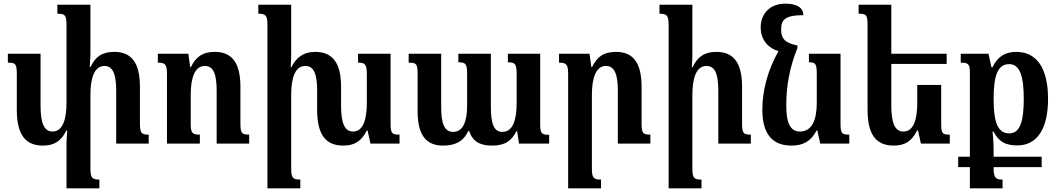

<svg xmlns="http://www.w3.org/2000/svg" viewBox="-20 -786 5797 1051"><path d="M746 -115V-312C746 -444 698 -502 606 -502C538 -502 502 -475 476 -420H471C472 -444 475 -469 475 -495V-760H294V-711C337 -711 344 -702 344 -649V-224C344 -133 324 -66 267 -66C218 -66 202 -120 202 -209V-492H23V-443C66 -443 72 -436 72 -378V-185C72 -49 119 11 215 11C276 11 315 -13 343 -72H348C347 -48 344 -24 344 0V245H524V197C484 197 475 188 475 135V-267C475 -360 497 -425 552 -425C601 -425 616 -373 616 -288V0H794V-49C753 -49 746 -57 746 -115Z M1344 -49C1302 -49 1296 -57 1296 -115V-312C1296 -444 1248 -502 1156 -502C1088 -502 1052 -474 1025 -419H1021L1011 -492H844V-443C884 -443 894 -434 894 -381V0H1074V-49C1032 -49 1024 -57 1024 -112V-267C1024 -359 1046 -425 1101 -425C1151 -425 1166 -375 1166 -288V0H1344Z M2118 -111V-492H1940V-443C1978 -443 1988 -435 1988 -379V-224C1988 -133 1969 -66 1912 -66C1864 -66 1847 -118 1847 -209V-312C1847 -444 1798 -502 1706 -502C1638 -502 1601 -469 1575 -418H1571C1573 -441 1574 -467 1574 -492V-760H1394V-711C1434 -711 1444 -702 1444 -649V245H1624V197C1582 197 1574 188 1574 134V-267C1574 -360 1596 -425 1651 -425C1701 -425 1716 -375 1716 -288V-185C1716 -49 1763 11 1859 11C1920 11 1959 -13 1988 -72H1992L2008 0H2167V-49C2126 -49 2118 -55 2118 -111Z M2760 -492V-445C2801 -445 2808 -435 2808 -381V-222C2808 -128 2787 -64 2730 -64C2683 -64 2667 -110 2667 -201V-492H2489V-445C2530 -445 2537 -436 2537 -379V-210C2537 -121 2515 -64 2460 -64C2411 -64 2395 -113 2395 -201V-492H2217V-443C2259 -443 2266 -437 2266 -381V-177C2266 -45 2314 11 2405 11C2469 11 2517 -10 2543 -69H2548C2567 -11 2609 11 2673 11C2743 11 2780 -14 2807 -68H2811L2821 0H2986V-48C2942 -48 2937 -58 2937 -109V-492Z M3540 -49C3498 -49 3492 -57 3492 -115V-312C3492 -444 3444 -502 3352 -502C3284 -502 3248 -475 3221 -419H3217L3207 -492H3040V-443C3080 -443 3090 -434 3090 -381V245H3270V197C3228 197 3220 188 3220 134V-267C3220 -359 3242 -425 3297 -425C3347 -425 3362 -373 3362 -288V0H3540Z M4090 -49C4048 -49 4042 -57 4042 -115V-312C4042 -444 3994 -502 3902 -502C3834 -502 3798 -474 3771 -418H3767C3769 -442 3770 -467 3770 -492V-760H3590V-711C3630 -711 3640 -702 3640 -649V245H3820V197C3778 197 3770 188 3770 134V-267C3770 -360 3792 -425 3847 -425C3897 -425 3912 -375 3912 -288V0H4090Z M4313 11C4376 11 4420 -13 4450 -72H4454L4470 0H4629V-49C4588 -49 4581 -55 4581 -111V-492H4408V-445C4444 -445 4451 -437 4451 -381V-224C4451 -130 4425 -66 4359 -66C4306 -66 4284 -113 4284 -209C4284 -315 4302 -416 4345 -523V-537C4273 -551 4256 -579 4256 -623C4256 -675 4273 -703 4378 -703C4376 -743 4345 -766 4279 -766C4191 -766 4144 -707 4144 -637C4144 -572 4180 -525 4241 -506C4180 -396 4153 -287 4153 -185C4153 -49 4211 11 4313 11Z M5132 -321H5001V-224C5001 -133 4982 -66 4925 -66C4876 -66 4859 -118 4859 -209V-436H5162V-492H4859V-760H4680V-711C4723 -711 4729 -704 4729 -646V-185C4729 -49 4776 11 4872 11C4933 11 4972 -13 5000 -72H5005L5021 0H5179V-49C5138 -49 5132 -55 5132 -111Z M5225 129H5289V245H5468V197C5434 197 5419 191 5419 136V129H5682V72H5419V57C5419 24 5419 -17 5413 -65H5419C5447 -11 5483 10 5549 10C5654 10 5717 -76 5717 -245C5717 -414 5654 -502 5543 -502C5479 -502 5439 -473 5413 -418H5407L5391 -492H5239V-443C5282 -443 5289 -435 5289 -386V72H5225ZM5505 -56C5443 -56 5419 -113 5419 -245C5419 -373 5442 -435 5504 -435C5566 -435 5584 -361 5584 -244C5584 -128 5566 -56 5505 -56Z"/></svg>

Font: Noto Serif Armenian Condensed
Style: Bold
Weight: 700
Width: 3
Designer: Monotype Design Team
Foundry: Monotype Imaging Inc.
Version: Version 2.008